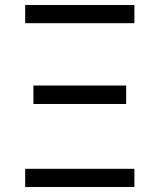

<svg xmlns="http://www.w3.org/2000/svg" viewBox="-20 -750 640 770"><path d="M81 -657V-730H519V-657ZM114 -333V-407H486V-333ZM81 0V-73H519V0Z"/></svg>

Font: Pitagon Sans Mono Light
Style: Regular
Weight: 300
Monospace: yes
Designer: Travis Tran
Foundry: Pitagon
Version: Version 1.001; ttfautohint (v1.8.4.7-5d5b);gftools[0.9.26]